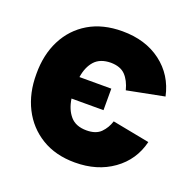

<svg xmlns="http://www.w3.org/2000/svg" viewBox="-105 -658 775 774"><g transform="rotate(20 282.5 -271.5)"><path d="M330.1 -319.8V-227.5H192.9Q199.7 -182.1 223.4 -154.8Q247.1 -127.4 293 -127.4Q333.5 -127.4 354.2 -148.4Q375 -169.4 384.3 -199.2L543.9 -168.5Q523.9 -86.4 456.3 -38.1Q388.7 10.3 293 10.3Q210 10.3 149.9 -26.4Q89.8 -63 57.6 -126.7Q25.4 -190.4 25.9 -272.5Q25.4 -355 57.6 -418.2Q89.8 -481.4 149.9 -517.1Q210 -552.7 293.9 -552.7Q393.1 -552.7 460.4 -502Q527.8 -451.2 546.4 -364.7L387.2 -333.5Q377 -373 355.7 -395Q334.5 -417 293 -417.5Q247.6 -417 223.9 -390.9Q200.2 -364.7 193.4 -319.8Z"/></g></svg>

Font: Inter Tight ExtraBold
Style: Regular
Weight: 800
Designer: Rasmus Andersson
Foundry: rsms
Version: Version 3.004; ttfautohint (v1.8.4.7-5d5b)